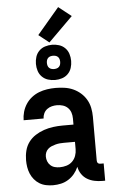

<svg xmlns="http://www.w3.org/2000/svg" viewBox="-63 -1015 627 1064"><g transform="rotate(-5 250.0 -482.5)"><path d="M189 8H188Q169 8 149.5 4Q130 0 113.5 -10Q97 -20 84.5 -35Q72 -50 64.5 -68Q57 -86 54 -105Q51 -124 51 -143Q51 -170 57.5 -196Q64 -222 79.5 -243Q95 -264 117.5 -278.5Q140 -293 165 -301.5Q190 -310 216.5 -313.5Q243 -317 269 -317H330V-351Q330 -368 325 -383.5Q320 -399 308.5 -410.5Q297 -422 281 -427Q265 -432 248 -432Q234 -432 219.5 -428.5Q205 -425 193 -416Q181 -407 174.5 -393Q168 -379 168 -365H57Q57 -388 63.5 -411Q70 -434 83 -454Q96 -474 115 -489Q134 -504 156 -512.5Q178 -521 201.5 -524.5Q225 -528 248 -528Q273 -528 298 -524.5Q323 -521 345.5 -511Q368 -501 387 -484.5Q406 -468 418.5 -446.5Q431 -425 436 -400.5Q441 -376 441 -351V-108Q441 -104 442 -100Q443 -96 446 -93Q449 -90 453 -89Q457 -88 461 -88H478V8H461Q440 8 418.5 3.5Q397 -1 378.5 -12Q360 -23 347.5 -41.5Q335 -60 331 -82Q322 -61 307.5 -43.5Q293 -26 274 -14Q255 -2 233 3Q211 8 189 8ZM234 -88Q253 -88 271.5 -93.5Q290 -99 303.5 -112Q317 -125 323.5 -143Q330 -161 330 -180V-221H269Q257 -221 245.5 -220Q234 -219 222.5 -216Q211 -213 200 -208.5Q189 -204 180 -196Q171 -188 166.5 -177Q162 -166 162 -154Q162 -140 167 -127Q172 -114 182.5 -104.5Q193 -95 206.5 -91.5Q220 -88 234 -88ZM250 -572Q230 -572 211 -578Q192 -584 178 -598Q164 -612 158 -631Q152 -650 152 -670Q152 -690 158 -709Q164 -728 178 -742Q192 -756 211 -762Q230 -768 250 -768Q270 -768 289 -762Q308 -756 322 -742Q336 -728 342 -709Q348 -690 348 -670Q348 -650 342 -631Q336 -612 322 -598Q308 -584 289 -578Q270 -572 250 -572ZM250 -633Q257 -633 264.5 -635Q272 -637 277.5 -642.5Q283 -648 285 -655.5Q287 -663 287 -670Q287 -677 285 -684.5Q283 -692 277.5 -697.5Q272 -703 264.5 -705Q257 -707 250 -707Q243 -707 235.5 -705Q228 -703 222.5 -697.5Q217 -692 215 -684.5Q213 -677 213 -670Q213 -663 215 -655.5Q217 -648 222.5 -642.5Q228 -637 235.5 -635Q243 -633 250 -633ZM237 -782 179 -828 302 -973 373 -917Z"/></g></svg>

Font: Iosevka SS18
Style: Bold
Weight: 700
Monospace: yes
Designer: Belleve Invis
Foundry: Belleve Invis
Version: Version 25.1.1; ttfautohint (v1.8.4)